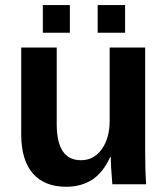

<svg xmlns="http://www.w3.org/2000/svg" viewBox="-20 -712 651 742"><path d="M199.2 -528.3V-231.9Q199.2 -92.8 293 -92.8Q342.8 -92.8 373.3 -135.5Q403.8 -178.2 403.8 -245.1V-528.3H541V-118.2Q541 -50.8 544.9 0H414.1Q408.2 -70.3 408.2 -105H405.8Q378.4 -44.9 336.2 -17.6Q293.9 9.8 235.8 9.8Q151.9 9.8 106.9 -41.7Q62 -93.3 62 -192.9V-528.3ZM357.4 -585.4V-692.4H463.4V-585.4ZM145.5 -585.4V-692.4H250V-585.4Z"/></svg>

Font: Liberation Sans
Style: Bold
Weight: 700
Designer: Steve Matteson
Foundry: Ascender Corporation
Version: Version 2.1.5